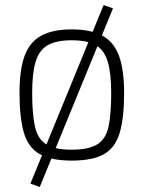

<svg xmlns="http://www.w3.org/2000/svg" viewBox="-20 -625 567 758"><path d="M137 113 100 100 389 -605 426 -592ZM137 113 100 100 389 -605 426 -592ZM263 9Q181 9 136 -17Q91 -43 74 -102Q57 -161 57 -258Q57 -349 77 -404Q97 -459 142.5 -484Q188 -509 263 -509Q339 -509 384.5 -484Q430 -459 450 -404Q470 -349 470 -258Q470 -161 453 -102Q436 -43 391.5 -17Q347 9 263 9ZM263 -34Q332 -34 365.5 -56Q399 -78 409 -127.5Q419 -177 419 -258Q419 -337 405 -382.5Q391 -428 357.5 -447Q324 -466 263 -466Q203 -466 169 -447Q135 -428 121 -382.5Q107 -337 107 -258Q107 -177 117.5 -127.5Q128 -78 161 -56Q194 -34 263 -34Z"/></svg>

Font: Cairo Play Light
Style: Regular
Weight: 300
Version: Version 3.119